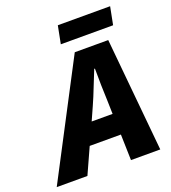

<svg xmlns="http://www.w3.org/2000/svg" viewBox="-213 -926 921 1035"><g transform="rotate(-20 248.0 -409.0)"><path d="M266 -344 232 -268H352L350 -344Q348 -391 347 -435.5Q346 -480 346 -530H342Q322 -482 304.5 -436.5Q287 -391 266 -344ZM-66 0 274 -650H466L528 0H360L356 -148H177L110 0ZM218 -716 238 -818H538L518 -716Z"/></g></svg>

Font: mr_Source Sans Pro
Style: Italic
Weight: 900
Italic angle: -11°
Designer: Paul D. Hunt
Foundry: Adobe Systems Incorporated
Version: Version 1.076;July 10, 2024;FontCreator 11.5.0.2430 64-bit